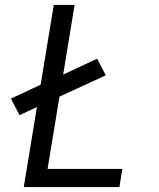

<svg xmlns="http://www.w3.org/2000/svg" viewBox="-20 -755 640 775"><path d="M76 0 129 -323 59 -290 24 -357 144 -413 197 -735H281L235 -454L372 -518L407 -451L220 -365L172 -73H474L462 0Z"/></svg>

Font: Iosevka Extended Oblique
Style: Regular
Weight: 400
Width: 7
Italic angle: -9°
Monospace: yes
Designer: Belleve Invis
Foundry: Belleve Invis
Version: Version 32.0.1; ttfautohint (v1.8.4)